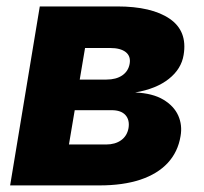

<svg xmlns="http://www.w3.org/2000/svg" viewBox="-20 -562 618 582"><path d="M10.7 0 100.6 -542.5H335Q439.9 -542.5 494.4 -505.1Q548.8 -467.8 536.6 -395.5Q529.8 -353 491.7 -322.8Q453.6 -292.5 389.6 -281.7Q442.9 -279.3 475.1 -260Q507.3 -240.7 520.3 -211.7Q533.2 -182.6 527.3 -149.4Q519.5 -101.6 488.5 -68.1Q457.5 -34.7 405.3 -17.3Q353 0 281.7 0ZM189 -124H301.3Q329.1 -124 347.2 -137Q365.2 -149.9 369.6 -173.8Q373.5 -198.7 360.1 -213.4Q346.7 -228 318.4 -228H206.5ZM221.7 -320.8H302.7Q332 -320.8 350.6 -333.5Q369.1 -346.2 373 -368.7Q377 -391.6 361.1 -404.1Q345.2 -416.5 314 -416.5H237.8Z"/></svg>

Font: Inter 16pt ExtraBold
Style: Italic
Weight: 800
Italic angle: -9.3988°
Version: Version 4.001;git-66647c0bb